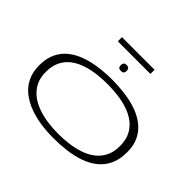

<svg xmlns="http://www.w3.org/2000/svg" viewBox="-215 -1342 1665 1665"><g transform="rotate(45 617.0 -510.0)"><path d="M616 10Q537 10 459.5 -1Q382 -12 314 -37.5Q246 -63 193.5 -104.5Q141 -146 111 -207Q81 -268 81 -351Q81 -436 110.5 -497.5Q140 -559 192 -600Q244 -641 312 -665Q380 -689 458 -699.5Q536 -710 616 -710Q696 -710 773.5 -700Q851 -690 919.5 -666.5Q988 -643 1041 -602Q1094 -561 1124 -500.5Q1154 -440 1154 -355Q1154 -267 1124 -204Q1094 -141 1042 -99.5Q990 -58 922 -34Q854 -10 775.5 0Q697 10 616 10ZM616 -46Q680 -46 744.5 -54Q809 -62 867.5 -81.5Q926 -101 972 -135.5Q1018 -170 1045 -223Q1072 -276 1072 -350Q1072 -425 1045 -477.5Q1018 -530 972 -564.5Q926 -599 867.5 -618.5Q809 -638 744.5 -646Q680 -654 616 -654Q553 -654 489 -646.5Q425 -639 366 -619.5Q307 -600 261 -565.5Q215 -531 188.5 -478Q162 -425 162 -350Q162 -278 189 -226Q216 -174 262 -139Q308 -104 366.5 -83.5Q425 -63 489.5 -54.5Q554 -46 616 -46ZM616 -816Q596 -816 588 -825.5Q580 -835 580 -852Q580 -868 588 -878Q596 -888 616 -888Q637 -888 644.5 -878Q652 -868 652 -852Q652 -835 644.5 -825.5Q637 -816 616 -816ZM416 -979V-1030H816V-979Z"/></g></svg>

Font: Georama ExtraExtended Light
Style: Regular
Weight: 300
Width: 8
Designer: Jean-Baptiste Levee
Foundry: Production Type
Version: Version 1.000